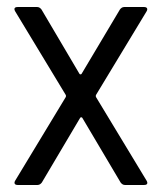

<svg xmlns="http://www.w3.org/2000/svg" viewBox="-20 -526 460 546"><path d="M30 0H87C92 0 96 -3 99 -7L208 -191C209 -193 213 -193 214 -191L323 -7C326 -3 330 0 335 0H390C396 0 399 -2 399 -6C399 -8 398 -10 397 -12L253 -250C252 -252 252 -254 253 -256L397 -494C401 -501 398 -506 390 -506H333C328 -506 324 -503 321 -499L212 -316C211 -314 207 -314 206 -316L98 -499C95 -503 91 -506 86 -506H30C24 -506 21 -504 21 -500C21 -498 22 -496 23 -494L167 -256C168 -254 168 -252 167 -250L23 -12C19 -5 22 0 30 0Z"/></svg>

Font: Barlow Semi Condensed
Style: Regular
Weight: 400
Width: 4
Designer: Jeremy Tribby
Foundry: Tribby Type
Version: Version 1.422;hotconv 1.0.109;makeotfexe 2.5.65596